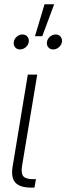

<svg xmlns="http://www.w3.org/2000/svg" viewBox="-20 -856 303 876"><path d="M123 0Q70.3 0 49.8 -23.2Q29.3 -46.4 37.6 -96.2L106.9 -515.6H149.9L80.6 -99.1Q75.2 -65.4 86.2 -52Q97.2 -38.6 130.9 -38.6H144L137.2 0ZM139.6 -690.9 183.1 -836.4H227.1L172.9 -690.9ZM222.7 -630.4Q208.5 -630.4 200.2 -640.4Q191.9 -650.4 194.3 -664.6Q196.3 -678.7 208 -688.7Q219.7 -698.7 233.9 -698.7Q248 -698.7 256.3 -688.7Q264.6 -678.7 262.7 -664.6Q260.3 -650.4 248.5 -640.4Q236.8 -630.4 222.7 -630.4ZM71.3 -630.4Q57.1 -630.4 48.8 -640.4Q40.5 -650.4 43 -664.6Q44.9 -678.7 56.6 -688.7Q68.4 -698.7 82.5 -698.7Q96.7 -698.7 105 -688.7Q113.3 -678.7 111.3 -664.6Q108.9 -650.4 97.2 -640.4Q85.4 -630.4 71.3 -630.4Z"/></svg>

Font: Inter Display ExtraLight
Style: Italic
Weight: 200
Italic angle: -9.39999°
Designer: Rasmus Andersson
Foundry: rsms
Version: Version 4.000;git-a52131595